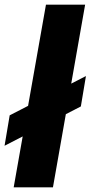

<svg xmlns="http://www.w3.org/2000/svg" viewBox="-42 -805 390 825"><path d="M-22.4 -178.7 305.4 -347.6 327.3 -478.3 -0.4 -309.4ZM16.8 0H185.5L323.8 -785H155.5Z"/></svg>

Font: Anybody Thin
Style: Italic
Weight: 100
Italic angle: -10°
Designer: Tyler Finck
Foundry: Etcetera Type Company
Version: Version 1.114;gftools[0.9.25]